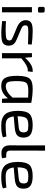

<svg xmlns="http://www.w3.org/2000/svg" viewBox="1164 -1904 752 3120"><g transform="rotate(90 1540.0 -344.0)"><path d="M156 -694Q185 -694 184 -666L185 -609Q184 -585 160 -585H121Q93 -585 92 -613V-669Q92 -694 116 -694ZM96 0V-487H180V0Z M421 -245Q310 -293 308 -384Q307 -452 355 -478Q396 -501 496 -499Q608 -497 703 -484L701 -423Q577 -427 508 -428Q438 -428 418 -421Q391 -412 392 -378Q392 -350 410 -335Q422 -324 461 -307L605 -247Q669 -221 693 -194Q721 -163 722 -109Q722 -33 667 -8Q625 11 510 11Q450 11 322 -3L324 -65Q384 -60 480 -60Q574 -61 604 -72Q636 -83 637 -117Q638 -145 619 -159Q610 -166 565 -185Z M1139 -419H1114Q1050 -419 928 -315V0H843L844 -487H909L918 -374Q1027 -499 1124 -499H1149Z M1585 0 1577 -98Q1498 12 1376 12Q1287 12 1250 -45Q1211 -105 1212 -249Q1212 -404 1264 -456Q1306 -499 1420 -499Q1529 -499 1652 -476V0ZM1566 -425Q1494 -428 1456 -428Q1355 -428 1327 -396Q1299 -363 1298 -242Q1298 -133 1315 -97Q1331 -62 1382 -62Q1469 -62 1566 -171Z M2212 -15Q2147 12 2017 12Q1892 12 1836 -53Q1782 -116 1781 -255Q1781 -397 1833 -449Q1882 -499 2013 -499Q2124 -499 2173 -459Q2218 -422 2216 -343Q2214 -274 2174 -243Q2137 -214 2050 -207L1872 -191Q1881 -114 1918 -85Q1950 -60 2020 -60Q2107 -60 2198 -72ZM2040 -271Q2089 -275 2109 -291Q2129 -308 2131 -350Q2132 -401 2102 -417Q2080 -428 2012 -428Q1930 -428 1901 -396Q1871 -361 1869 -254Z M2427 -132Q2427 -69 2491 -69H2540L2552 -3Q2526 9 2466 9Q2409 9 2376 -24Q2343 -58 2342 -117L2343 -700H2428Z M3042 -15Q2977 12 2847 12Q2722 12 2666 -53Q2612 -116 2611 -255Q2611 -397 2663 -449Q2712 -499 2843 -499Q2954 -499 3003 -459Q3048 -422 3046 -343Q3044 -274 3004 -243Q2967 -214 2880 -207L2702 -191Q2711 -114 2748 -85Q2780 -60 2850 -60Q2937 -60 3028 -72ZM2870 -271Q2919 -275 2939 -291Q2959 -308 2961 -350Q2962 -401 2932 -417Q2910 -428 2842 -428Q2760 -428 2731 -396Q2701 -361 2699 -254Z"/></g></svg>

Font: Taylor Sans
Style: Regular
Weight: 400
Italic angle: -8°
Designer: Natanael Gama
Version: Version 1.001 September 8, 2015